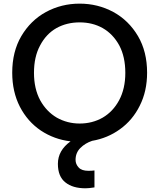

<svg xmlns="http://www.w3.org/2000/svg" viewBox="-20 -767 872 1051"><path d="M419.9 43Q393.6 69.3 393.6 108.4Q393.6 131.8 411.1 150.4Q427.7 168 463.9 168Q483.4 168 497.1 166Q497.1 197.3 497.1 258.8Q466.8 263.7 448.2 263.7Q377.9 263.7 337.9 231.4Q296.9 199.2 296.9 129.9Q296.9 56.6 366.2 6.8Q276.4 -3.9 203.1 -52.7Q130.9 -101.6 88.9 -182.6Q46.9 -264.6 46.9 -369.1Q46.9 -484.4 96.7 -569.3Q147.5 -655.3 231.4 -701.2Q316.4 -747.1 416 -747.1Q515.6 -747.1 600.6 -701.2Q684.6 -655.3 735.4 -569.3Q785.2 -484.4 785.2 -369.1Q785.2 -267.6 745.1 -188.5Q706.1 -109.4 636.7 -59.6Q569.3 -10.7 484.4 3.9Q446.3 16.6 419.9 43ZM200.2 -217.8Q234.4 -156.2 291 -123Q348.6 -90.8 416 -90.8Q485.4 -90.8 542 -123Q598.6 -156.2 631.8 -217.8Q666 -281.2 666 -368.2Q666 -456.1 632.8 -518.6Q598.6 -581.1 542 -613.3Q486.3 -644.5 416 -644.5Q345.7 -644.5 289.1 -613.3Q232.4 -581.1 199.2 -517.6Q166 -456.1 166 -368.2Q166 -281.2 200.2 -217.8Z"/></svg>

Font: Alata=Ham
Style: Regular
Weight: 400
Designer: Spyros Zevelakis, Eben Sorkin
Version: Version 1.004